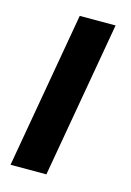

<svg xmlns="http://www.w3.org/2000/svg" viewBox="-85 -543 404 590"><g transform="rotate(15 117.0 -248.5)"><path d="M95 -497H209L122 0H8Z"/></g></svg>

Font: Cabin SemiBold
Style: Italic
Weight: 600
Italic angle: -7°
Designer: Pablo Impallari
Foundry: Pablo Impallari. http://www.impallari.com Igino Marini. http://www.ikern.com
Version: Version 2.200